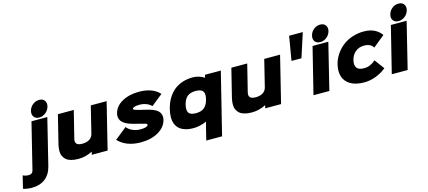

<svg xmlns="http://www.w3.org/2000/svg" viewBox="-251 -1593 5639 2528"><g transform="rotate(-15 2568.0 -329.0)"><path d="M375 -629.9 220.2 0Q194.3 105.5 122.1 161.6Q49.8 217.8 -64.9 217.8Q-90.3 217.8 -124.5 212.6Q-158.7 207.5 -179.2 200.2L-137.2 27.8Q-100.6 45.9 -56.2 45.9Q-33.2 45.9 -17.1 33.9Q-1 22 3.9 0L159.2 -629.9ZM413.1 -764.2Q400.9 -716.3 361.1 -683.6Q321.3 -650.9 272.9 -650.9Q223.6 -650.9 200 -683.6Q176.3 -716.3 188 -764.2Q200.2 -811.5 239.7 -843.8Q279.3 -876 328.1 -876Q377.4 -876 401.1 -844Q424.8 -812 413.1 -764.2Z M1183.6 -629.9 1027.8 2H812L821.8 -38.1H819.8Q731.4 8.8 629.9 8.8Q573.2 8.8 531.2 -2.9Q489.3 -14.6 463.9 -36.6Q438.5 -58.6 425 -89.8Q411.6 -121.1 412.6 -159.9Q413.6 -198.7 423.8 -244.1L519.5 -629.9H735.8L644.5 -262.2Q620.6 -170.9 729 -170.9Q790.5 -170.9 828.9 -195.8Q867.2 -220.7 877.9 -265.1L967.8 -629.9Z M1842.3 -196.8Q1819.8 -105.5 1722.7 -47.1Q1625.5 11.2 1479.5 11.2Q1284.2 11.2 1172.4 -105L1335.4 -235.8Q1368.2 -196.3 1416 -176Q1463.9 -155.8 1518.6 -155.8Q1566.4 -155.8 1593 -164.3Q1619.6 -172.9 1623.5 -187Q1626 -197.8 1615 -204.3Q1604 -210.9 1568.4 -219.2Q1564 -220.2 1517.3 -232.4Q1470.7 -244.6 1463.4 -246.1Q1446.8 -250.5 1433.3 -254.4Q1419.9 -258.3 1403.3 -263.7Q1386.7 -269 1373.5 -274.9Q1360.4 -280.8 1345.9 -288.3Q1331.5 -295.9 1320.8 -304.9Q1310.1 -314 1299.8 -324.2Q1289.6 -334.5 1283.4 -347.2Q1277.3 -359.9 1273.4 -374Q1269.5 -388.2 1270 -405.3Q1270.5 -422.4 1275.4 -440.9Q1297.9 -531.2 1394 -585.2Q1490.2 -639.2 1627.4 -639.2Q1718.8 -639.2 1790 -612.3Q1861.3 -585.4 1905.3 -535.2L1749.5 -410.2Q1723.1 -439.5 1680.2 -455.8Q1637.2 -472.2 1587.4 -472.2Q1545.4 -472.2 1520.3 -464.1Q1495.1 -456.1 1492.2 -442.9Q1490.2 -432.6 1508.1 -425.3Q1525.9 -418 1574.2 -405.8L1669.4 -382.8Q1708.5 -373.5 1738.3 -362.3Q1768.1 -351.1 1792.2 -335.2Q1816.4 -319.3 1828.9 -299.6Q1841.3 -279.8 1846.2 -253.9Q1851.1 -228 1842.3 -196.8Z M2454.1 -314.9Q2472.2 -387.7 2448 -421.9Q2423.8 -456.1 2350.1 -456.1Q2275.4 -456.1 2234.6 -421.9Q2193.8 -387.7 2176.3 -314.9Q2158.2 -241.7 2182.4 -206.8Q2206.5 -171.9 2280.3 -171.9Q2354.5 -171.9 2395 -206.5Q2435.5 -241.2 2454.1 -314.9ZM2740.2 -629.9 2532.2 210.9H2316.4L2376.5 -30.8H2374Q2339.8 -12.2 2290.3 -1.2Q2240.7 9.8 2201.2 9.8Q2135.3 9.8 2085.9 -5.6Q2036.6 -21 2006.1 -49.1Q1975.6 -77.1 1960.4 -117.4Q1945.3 -157.7 1945.6 -207Q1945.8 -256.3 1960.4 -314.9Q1978.5 -388.2 2012 -446.8Q2045.4 -505.4 2094.7 -548.8Q2144 -592.3 2211.9 -615.7Q2279.8 -639.2 2361.3 -639.2Q2399.4 -639.2 2442.9 -626Q2486.3 -612.8 2513.2 -592.8H2515.1L2524.4 -629.9Z M3547.9 -629.9 3392.1 2H3176.3L3186 -38.1H3184.1Q3095.7 8.8 2994.1 8.8Q2937.5 8.8 2895.5 -2.9Q2853.5 -14.6 2828.1 -36.6Q2802.7 -58.6 2789.3 -89.8Q2775.9 -121.1 2776.9 -159.9Q2777.8 -198.7 2788.1 -244.1L2883.8 -629.9H3100.1L3008.8 -262.2Q2984.9 -170.9 3093.3 -170.9Q3154.8 -170.9 3193.1 -195.8Q3231.4 -220.7 3242.2 -265.1L3332 -629.9Z M3727.5 -839.8H3913.6L3807.6 -511.2H3671.9Z M4205.6 -629.9 4050.8 0H3834.5L3990.7 -629.9ZM4243.7 -764.2Q4231.4 -716.8 4191.9 -684.8Q4152.3 -652.8 4103.5 -652.8Q4054.2 -652.8 4030.8 -684.8Q4007.3 -716.8 4019.5 -764.2Q4030.8 -812 4070.3 -844Q4109.9 -876 4158.7 -876Q4208 -876 4231.7 -844Q4255.4 -812 4243.7 -764.2Z M4729.5 -235.8 4828.1 -102.1Q4762.7 -48.8 4684.1 -19.5Q4605.5 9.8 4526.4 9.8Q4467.3 9.8 4419.2 -1.7Q4371.1 -13.2 4337.2 -33.9Q4303.2 -54.7 4279.8 -83.7Q4256.3 -112.8 4245.6 -148.7Q4234.9 -184.6 4234.9 -225.3Q4234.9 -266.1 4246.1 -311Q4263.2 -379.4 4302.5 -439Q4341.8 -498.5 4397.9 -543.5Q4454.1 -588.4 4529.8 -614.3Q4605.5 -640.1 4689.5 -640.1Q4772 -640.1 4832.5 -610.8Q4893.1 -581.5 4929.2 -527.8L4770.5 -398.9Q4736.8 -459 4644.5 -459Q4574.7 -459 4526.6 -418.5Q4478.5 -377.9 4462.4 -311Q4445.8 -245.1 4471.7 -208Q4497.6 -170.9 4571.3 -170.9Q4614.7 -170.9 4652.1 -186.3Q4689.5 -201.7 4729.5 -235.8Z M5272.9 -629.9 5118.2 0H4901.9L5058.1 -629.9ZM5311 -764.2Q5298.8 -716.8 5259.3 -684.8Q5219.7 -652.8 5170.9 -652.8Q5121.6 -652.8 5098.1 -684.8Q5074.7 -716.8 5086.9 -764.2Q5098.1 -812 5137.7 -844Q5177.2 -876 5226.1 -876Q5275.4 -876 5299.1 -844Q5322.8 -812 5311 -764.2Z"/></g></svg>

Font: Sinkin Sans 900 X Black Italic
Style: Regular
Weight: 950
Italic angle: -112°
Designer: Keith Bates
Foundry: K-Type
Version: Sinkin Sans (version 1.0)  by Keith Bates   •   © 2014   www